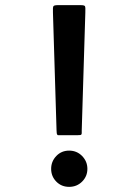

<svg xmlns="http://www.w3.org/2000/svg" viewBox="-20 -664 540 747"><path d="M298 -145Q297 -143 297 -142Q297 -141 296 -140Q294 -138 281 -138H207Q203 -138 203 -140Q200 -143 200 -157L186 -615Q185 -636 188 -640Q191 -644 205 -644H294Q308 -644 310.5 -640Q313 -636 312 -615L298 -157ZM249 63Q219 63 199 42.5Q179 22 179 -7Q179 -36 199 -57Q219 -78 249 -78Q279 -78 299.5 -57Q320 -36 320 -7Q320 22 299.5 42.5Q279 63 249 63Z"/></svg>

Font: NanumGothicCoding
Style: Bold
Weight: 700
Monospace: yes
Designer: Kwon Bruce; Nicolas Noh; Sung-woo Choi; Go-un Cha; Soo-hyun Park;
Foundry: NHN Corporation
Version: Version 2.000;PS 1;hotconv 1.0.49;makeotf.lib2.0.14853